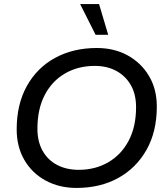

<svg xmlns="http://www.w3.org/2000/svg" viewBox="-20 -914 820 944"><path d="M356 10Q271 10 204 -26.5Q137 -63 99.5 -128Q62 -193 62 -278Q62 -401 112 -491Q162 -581 251 -629.5Q340 -678 456 -678Q542 -678 608 -641.5Q674 -605 712.5 -540.5Q751 -476 751 -390Q751 -267 700.5 -177.5Q650 -88 561.5 -39Q473 10 356 10ZM367 -79Q448 -79 512 -116Q576 -153 612.5 -222Q649 -291 649 -387Q649 -451 623 -496Q597 -541 551.5 -565.5Q506 -590 446 -590Q364 -590 300 -553Q236 -516 200 -447Q164 -378 164 -281Q164 -218 189.5 -172.5Q215 -127 261 -103Q307 -79 367 -79ZM450 -743 374 -894H467L512 -743Z"/></svg>

Font: Gantari Medium
Style: Italic
Weight: 500
Italic angle: -10°
Designer: Anugrah Pasau
Foundry: Lafontype
Version: Version 1.000